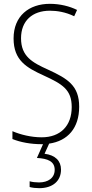

<svg xmlns="http://www.w3.org/2000/svg" viewBox="-20 -837 479 1004"><path d="M299 50C299 4 269 -26 213 -33L237 -86C334 -100 394 -167 394 -279C394 -390 333 -426 231 -473C149 -510 90 -542 90 -637C90 -728 149 -781 241 -781C278 -781 323 -774 368 -752L383 -785C345 -804 294 -817 241 -817C131 -817 51 -753 51 -636C51 -521 119 -483 209 -442C307 -397 355 -368 355 -277C355 -179 296 -119 198 -119C143 -119 87 -133 45 -151V-110C87 -93 141 -83 197 -83C200 -83 203 -83 205 -83L173 -11C230 -8 266 7 266 51C266 94 231 117 184 117C167 117 149 115 135 111V141C149 145 168 147 185 147C255 147 299 110 299 50Z"/></svg>

Font: Noto Sans Telugu UI Condensed ExtraLight
Style: Regular
Weight: 200
Width: 3
Designer: Jelle Bosma - Monotype Design Team
Foundry: Monotype Imaging Inc.
Version: Version 2.005